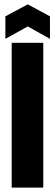

<svg xmlns="http://www.w3.org/2000/svg" viewBox="-20 -855 250 875"><path d="M33.3 0V-660H177.2V0ZM4.5 -678V-780.5L106.5 -835.2L207.7 -780.5V-678L106.5 -734.5Z"/></svg>

Font: Bricolage Grotesque 96pt ExtraBold SemiCondensed
Style: Regular
Weight: 800
Width: 4
Version: Version 1.001;gftools[0.9.33.dev8+g029e19f]